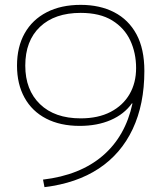

<svg xmlns="http://www.w3.org/2000/svg" viewBox="-20 -760 663 790"><path d="M312 -740Q391 -740 450 -709.5Q509 -679 541.5 -619Q574 -559 574 -468Q574 -331 526 -229Q478 -127 386.5 -66.5Q295 -6 163 10L157 -21Q309 -39 402.5 -119Q496 -199 525 -334L523 -335Q491 -290 435.5 -266Q380 -242 308 -242Q228 -242 170 -272Q112 -302 81 -358Q50 -414 50 -490Q50 -567 81.5 -623Q113 -679 172 -709.5Q231 -740 312 -740ZM312 -707Q205 -707 144.5 -649.5Q84 -592 84 -490Q84 -390 144.5 -331.5Q205 -273 312 -273Q384 -273 435 -299.5Q486 -326 513 -372.5Q540 -419 540 -480Q540 -542 516 -593.5Q492 -645 441.5 -676Q391 -707 312 -707Z"/></svg>

Font: M PLUS 2 Thin ExtraLight
Style: Regular
Weight: 250
Version: Version 1.001